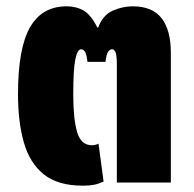

<svg xmlns="http://www.w3.org/2000/svg" viewBox="-20 -578 615 608"><path d="M243 10Q163 10 118.5 -26Q74 -62 55.5 -127Q37 -192 37 -280Q37 -425 75 -491.5Q113 -558 191 -558Q222 -558 245.5 -544Q269 -530 288 -491H291Q306 -531 337.5 -544.5Q369 -558 400 -558Q463 -558 492 -520Q521 -482 521 -411V0H350V-373Q350 -402 346 -412Q342 -422 335 -422Q328 -422 322.5 -414.5Q317 -407 314 -382H257Q254 -408 248.5 -415Q243 -422 237 -422Q225 -422 218.5 -390Q212 -358 212 -279Q212 -200 224.5 -159Q237 -118 271 -118Q281 -118 292 -123L308 -3Q293 4 278 7Q263 10 243 10Z"/></svg>

Font: Noto Sans Thai Cond Blk
Style: Regular
Weight: 900
Width: 3
Designer: Monotype Design Team
Foundry: Monotype Imaging Inc.
Version: Version 2.002; ttfautohint (v1.8.4.7-5d5b)